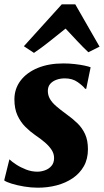

<svg xmlns="http://www.w3.org/2000/svg" viewBox="-20 -863 484 893"><path d="M381 -450H376Q366 -463.5 341.5 -481Q317 -498.5 281.5 -498.5Q260.5 -498.5 242.5 -492Q224.5 -485.5 213.5 -472.8Q202.5 -460 202.5 -440Q202.5 -420.5 212 -403.5Q221.5 -386.5 241 -369.5Q260.5 -352.5 289.5 -331.5Q317.5 -311.5 340 -289.8Q362.5 -268 375.8 -239Q389 -210 389 -169Q389 -123.5 370 -90Q351 -56.5 318.2 -34.2Q285.5 -12 243.8 -1Q202 10 156 10Q124.5 10 92 4.5Q59.5 -1 34.2 -8.8Q9 -16.5 -0.5 -24L23.5 -121H25Q35 -111 55.2 -97.8Q75.5 -84.5 101.2 -74.5Q127 -64.5 153.5 -64.5Q171.5 -64.5 189.5 -71Q207.5 -77.5 219.5 -91.5Q231.5 -105.5 231.5 -128Q231.5 -148 220.5 -165.2Q209.5 -182.5 189.8 -199.8Q170 -217 142.5 -235.5Q119.5 -251.5 97.5 -273.5Q75.5 -295.5 61.2 -326.5Q47 -357.5 47 -400.5Q47 -450 75.5 -487.8Q104 -525.5 155.2 -546.8Q206.5 -568 274.5 -568Q301.5 -568 327.8 -565Q354 -562 373.8 -557.8Q393.5 -553.5 401.5 -550ZM138 -617 91 -648 267.5 -843H330L443 -646L391 -620Q365 -644.5 338.2 -673.2Q311.5 -702 285 -730Q248.5 -701 211.8 -671.5Q175 -642 138 -617Z"/></svg>

Font: Merriweather Light 18pt Black
Style: Italic
Weight: 900
Italic angle: -7.8°
Version: Version 2.101